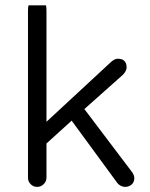

<svg xmlns="http://www.w3.org/2000/svg" viewBox="-20 -715 572 730"><path d="M88.4 -694.8Q86.4 -688.5 86.4 -672.9V-39.1Q86.4 -24.9 96.7 -14.6Q106.9 -4.4 121.1 -4.4Q135.7 -4.4 146.2 -14.9Q156.7 -25.4 156.7 -39.1V-169.4L252.4 -256.3L426.3 -19Q431.6 -12.2 439.7 -8.3Q447.8 -4.4 455.1 -4.4Q471.2 -4.4 481.9 -14.6Q490.7 -23.9 490.7 -38.1Q490.7 -47.4 482.9 -59.6L300.8 -300.3L447.8 -431.2Q461.4 -446.3 461.4 -458Q461.4 -491.7 427.7 -491.7Q417 -491.7 404.3 -481.4L156.7 -252V-672.9Q156.7 -687 154.8 -694.8Z"/></svg>

Font: YuPearl-ExtraLight
Style: ExtraLight
Weight: 200
Designer: Max Yao
Foundry: Max-Everyday
Version: Version 1.011; ttfautohint (v1.8.3)